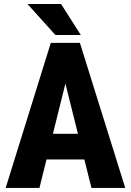

<svg xmlns="http://www.w3.org/2000/svg" viewBox="-20 -921 642 941"><path d="M315.9 -572.8 173.3 0H7.8L229 -710.9H332ZM428.2 0 285.2 -572.8 266.6 -710.9H371.6L593.8 0ZM433.6 -265.1V-139.6H118.7V-265.1ZM279.3 -901.4 376 -749.5H251.5L114.7 -901.4Z"/></svg>

Font: Roboto Condensed ExtraBold
Style: Regular
Weight: 800
Designer: Christian Robertson
Foundry: Google
Version: Version 3.008; 2023